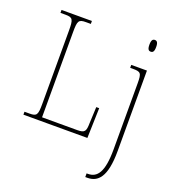

<svg xmlns="http://www.w3.org/2000/svg" viewBox="-170 -864 1099 1230"><g transform="rotate(20 379.5 -249.0)"><path d="M673 -658C687 -658 696 -666 696 -698C696 -729 687 -738 673 -738C659 -738 650 -729 650 -698C650 -666 659 -658 673 -658ZM45 0H481L487 -205H467L462 -94C461 -39 455 -25 403 -25H163V-606C163 -683 169 -694 219 -694H252V-714H45V-694H79C129 -694 135 -683 135 -606V-108C135 -31 129 -20 79 -20H45ZM554 240H568C639 240 692 192 692 12V-536H585V-516H601C657 -516 664 -510 664 -439V12C664 167 626 215 563 215H554Z"/></g></svg>

Font: Noto Serif SemiCondensed Thin
Style: Regular
Weight: 100
Width: 4
Designer: Monotype Design Team
Foundry: Monotype Imaging Inc.
Version: Version 2.015